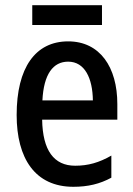

<svg xmlns="http://www.w3.org/2000/svg" viewBox="-20 -774 511 738"><path d="M372 -754H104V-678H372ZM242 -615C116 -615 44 -514 44 -332C44 -165 115 -56 262 -56C318 -56 364 -67 408 -91V-176C361 -149 319 -137 269 -137C187 -137 144 -196 142 -314H431V-374C431 -516 364 -615 242 -615ZM242 -537C306 -537 336 -473 337 -388H143C148 -489 184 -537 242 -537Z"/></svg>

Font: Noto Sans Malayalam UI Condensed Medium
Style: Regular
Weight: 500
Width: 3
Designer: Jelle Bosma - Monotype Design Team
Foundry: Monotype Imaging Inc.
Version: Version 2.104